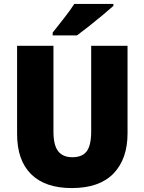

<svg xmlns="http://www.w3.org/2000/svg" viewBox="-20 -947 735 977"><path d="M629 -269Q629 -138 557.5 -64Q486 10 345 10Q210 10 138.5 -60.5Q67 -131 67 -265V-714H252V-277Q252 -208 276 -177.5Q300 -147 348 -147Q399 -147 421.5 -177.5Q444 -208 444 -278V-714H629ZM557 -917Q537 -899 503.5 -871Q470 -843 434 -814.5Q398 -786 372 -767H248V-781Q273 -813 305 -853.5Q337 -894 358 -927H557Z"/></svg>

Font: Noto Sans Gurmukhi UI SemiCondensed Black
Style: Regular
Weight: 900
Width: 4
Designer: Jelle Bosma - Monotype Design Team
Foundry: Monotype Imaging Inc.
Version: Version 2.004; ttfautohint (v1.8.4.7-5d5b)